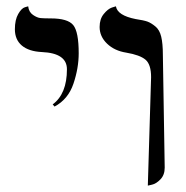

<svg xmlns="http://www.w3.org/2000/svg" viewBox="-20 -579 585 605"><path d="M151.9 -243.2 146 -250Q190.9 -283.2 190.9 -360.8Q190.9 -411.6 111.8 -415Q70.8 -417 48.8 -435.5Q26.9 -454.1 26.9 -486.8Q26.9 -516.6 37.4 -534.9Q47.9 -553.2 58.6 -556.2L68.8 -559.1Q70.8 -541 84 -532Q97.2 -522.9 108.2 -522Q119.1 -521 140.1 -521Q193.4 -521 210.7 -500Q228 -479 228 -411.1Q228 -364.3 211.4 -315.2Q194.8 -266.1 151.9 -243.2ZM445.8 5.9 456.1 -335.9Q456.1 -376 438.5 -390.9Q420.9 -405.8 377.9 -413.1Q340.8 -418.9 317.4 -441.4Q293.9 -463.9 293.9 -494.1Q293.9 -519 306.9 -534.9Q319.8 -550.8 332.5 -555.2L345.2 -559.1Q350.1 -530.3 407.2 -519Q433.1 -515.1 444.6 -511Q456.1 -506.8 469.5 -495.8Q482.9 -484.9 488 -463.4Q493.2 -441.9 493.2 -405.8L499 -50.8Q499 -27.8 485.6 -13.9Q472.2 0 459 2.9Z"/></svg>

Font: Linux Biolinum O
Style: Bold
Weight: 700
Designer: Philipp H. Poll
Foundry: Philipp H. Poll
Version: Version 1.3.2